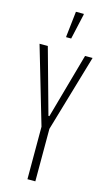

<svg xmlns="http://www.w3.org/2000/svg" viewBox="-142 -941 553 986"><g transform="rotate(15 135.0 -447.5)"><path d="M114 0V-279L-6 -688H38L134 -342H139L236 -688H276L156 -279V0ZM117 -756V-761L132 -895H174V-890L144 -756Z"/></g></svg>

Font: Saira Ultra Condensed ExLight
Style: Regular
Weight: 200
Width: 1
Designer: Hector Gatti with collaboration of the Omnibus-Type team
Foundry: Omnibus-Type
Version: Version 1.001; ttfautohint (v1.8)